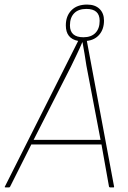

<svg xmlns="http://www.w3.org/2000/svg" viewBox="-40 -820 558 840"><path d="M-16 0Q-18 0 -19 -1Q-20 -2 -19 -3L302 -641Q248 -651 248 -709Q248 -750 272.5 -775Q297 -800 341 -800Q376 -800 395.5 -781Q415 -762 415 -730Q415 -693 395 -669Q375 -645 340 -641L459 -4Q460 0 456 0H442Q439 0 437 -3L404 -188H97L4 -3Q2 0 -1 0ZM107 -208H400L338 -533Q334 -559 330 -584Q326 -609 321 -635H320Q309 -609 296.5 -583Q284 -557 271 -530ZM325 -657Q359 -657 377.5 -676Q396 -695 396 -729Q396 -781 338 -781Q303 -781 284.5 -762Q266 -743 266 -709Q266 -657 325 -657Z"/></svg>

Font: Sofia Sans Semi Condensed Thin
Style: Italic
Weight: 250
Italic angle: -9°
Version: Version 4.100